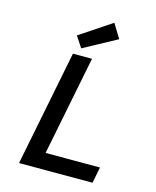

<svg xmlns="http://www.w3.org/2000/svg" viewBox="-128 -963 855 1050"><g transform="rotate(15 300.0 -438.0)"><path d="M82 0 212 -654H320L208 -91H516L498 0ZM248 -694 207 -756 387 -876 436 -796Z"/></g></svg>

Font: Source Code Pro ExtraLight SemiBold
Style: Italic
Weight: 600
Italic angle: -11°
Monospace: yes
Version: Version 1.016;hotconv 1.0.116;makeotfexe 2.5.65601